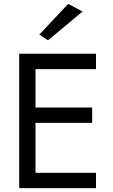

<svg xmlns="http://www.w3.org/2000/svg" viewBox="-20 -980 590 1000"><path d="M410 -920 230 -770 185 -800 335 -960ZM80 -700H480V-620H165V-420H460V-340H165V-80H480V0H80Z"/></svg>

Font: Jost*
Style: Regular
Weight: 400
Version: Version 3.7